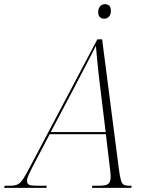

<svg xmlns="http://www.w3.org/2000/svg" viewBox="-80 -903 710 923"><path d="M-60 0 -58 -10H-33Q-11 -10 2.5 -15.5Q16 -21 30 -41Q44 -61 67 -106L388 -714H411L491 -94Q496 -56 501 -38Q506 -20 515 -15Q524 -10 541 -10H553L551 0H362L364 -10H396Q429 -10 440.5 -19Q452 -28 452 -55Q452 -65 450.5 -77.5Q449 -90 448 -98L429 -258H159L77 -102Q67 -83 58.5 -64.5Q50 -46 50 -34Q50 -18 61 -14Q72 -10 102 -10H145L143 0ZM289 -505 164 -268H428L402 -481Q398 -510 394 -548Q390 -586 386.5 -622Q383 -658 381 -683Q369 -659 357.5 -636.5Q346 -614 330 -583.5Q314 -553 289 -505ZM421 -813Q409 -813 400.5 -820.5Q392 -828 392 -844Q392 -862 401 -872.5Q410 -883 425 -883Q437 -883 445 -875.5Q453 -868 453 -852Q453 -832 443.5 -822.5Q434 -813 421 -813Z"/></svg>

Font: Noto Serif Display SemiCondensed ExtraLight
Style: Italic
Weight: 200
Width: 4
Italic angle: -12°
Designer: Monotype Design Team
Foundry: Monotype Imaging Inc.
Version: Version 2.009